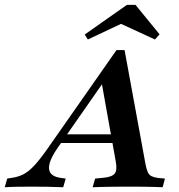

<svg xmlns="http://www.w3.org/2000/svg" viewBox="-90 -785 751 805"><path d="M152.4 -166.1Q112.1 -108.1 115.7 -76.2Q119.4 -44.4 167.7 -38.7L185.5 -36.3L175 0Q139.5 -1.6 106 -2Q72.6 -2.4 41.1 -2.4Q10.5 -2.4 -16.9 -2Q-44.4 -1.6 -70.2 0L-59.7 -36.3L-44.4 -38.7Q-14.5 -42.7 7.7 -54Q29.8 -65.3 53.2 -90.3Q76.6 -115.3 107.3 -158.9L398.4 -575H432.3L520.2 -96Q524.2 -75 529.8 -62.9Q535.5 -50.8 546 -46Q556.5 -41.1 574.2 -38.7L601.6 -36.3L591.9 0Q577.4 -0.8 558.1 -1.2Q538.7 -1.6 519 -2Q499.2 -2.4 480.6 -2.4H476.6H473.4Q451.6 -2.4 427.4 -2.4Q403.2 -2.4 379.8 -2Q356.5 -1.6 335.5 -1.2Q314.5 -0.8 298.4 0L308.9 -36.3L341.9 -39.5Q379 -42.7 390.7 -56.9Q402.4 -71 395.2 -108.9L334.7 -446.8L371.8 -480.6ZM152.4 -185.5 175.8 -221.8H417.7L424.2 -185.5ZM278.2 -619.4 265.3 -640.3 441.9 -764.5H478.2L579 -641.1L559.7 -619.4L393.5 -696L461.3 -705.6Z"/></svg>

Font: Playfair 9pt
Style: Bold Italic
Weight: 700
Italic angle: -15.6°
Designer: Claus Eggers Sørensen
Foundry: Claus Eggers Sørensen
Version: Version 2.203